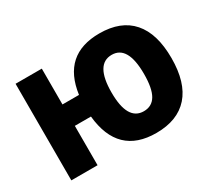

<svg xmlns="http://www.w3.org/2000/svg" viewBox="-139 -972 1354 1229"><g transform="rotate(-30 538.0 -357.5)"><path d="M1023.9 -357.9Q1023.9 -176.8 941.4 -83.5Q858.9 9.8 701.2 9.8Q419.9 9.8 390.1 -291H271V0H77.1V-713.9H271V-449.2H393.1Q431.2 -725.1 702.1 -725.1Q860.4 -725.1 942.1 -631.8Q1023.9 -538.6 1023.9 -357.9ZM581.1 -357.9Q581.1 -150.9 701.2 -150.9Q761.7 -150.9 791.3 -201.2Q820.8 -251.5 820.8 -357.9Q820.8 -566.9 702.1 -566.9Q581.1 -566.9 581.1 -357.9Z"/></g></svg>

Font: OpenSans-ExtraBold
Style: Regular
Weight: 800
Foundry: Ascender Corporation
Version: Version 1.10